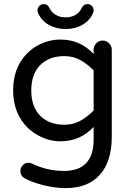

<svg xmlns="http://www.w3.org/2000/svg" viewBox="-20 -707 656 962"><path d="M170.9 -641.6Q168 -647.5 168 -655.3Q168 -668 176.8 -677.2Q185.5 -686.5 199.2 -686.5Q218.8 -686.5 227.5 -667Q238.3 -644.5 259.3 -632.3Q280.3 -620.1 308.6 -620.1Q336.9 -620.1 357.9 -632.3Q378.9 -644.5 389.6 -667Q398.4 -686.5 418 -686.5Q431.6 -686.5 440.4 -677.2Q449.2 -668 449.2 -655.3Q449.2 -647.5 446.3 -641.6Q429.7 -603.5 392.6 -582.5Q355.5 -561.5 308.6 -561.5Q261.7 -561.5 224.6 -582.5Q187.5 -603.5 170.9 -641.6ZM100.6 184.6Q82 172.9 82 149.4Q82 133.8 93.8 121.1Q105.5 108.4 122.1 108.4Q129.9 108.4 139.6 112.3Q215.8 149.4 300.8 149.4Q449.2 149.4 449.2 -8.8V-71.3Q381.8 1 283.2 1Q224.6 1 171.9 -28.3Q114.3 -58.6 80.1 -116.7Q45.9 -174.8 45.9 -253.9Q45.9 -335.9 81.1 -394.5Q115.2 -450.2 169.4 -479.5Q223.6 -508.8 283.2 -508.8Q381.8 -508.8 449.2 -436.5V-458Q449.2 -476.6 462.4 -490.2Q475.6 -503.9 494.1 -503.9Q512.7 -503.9 526.4 -490.2Q540 -476.6 540 -458V-21.5Q540 101.6 480.5 168.5Q420.9 235.4 309.6 235.4Q254.9 235.4 196.8 220.7Q138.7 206.1 100.6 184.6ZM449.2 -153.3V-354.5Q414.1 -389.6 379.4 -407.7Q344.7 -425.8 301.8 -425.8Q226.6 -425.8 181.6 -380.9Q136.7 -335.9 136.7 -253.9Q136.7 -171.9 181.6 -127Q226.6 -82 301.8 -82Q344.7 -82 379.4 -100.1Q414.1 -118.2 449.2 -153.3Z"/></svg>

Font: jf-openhuninn-1.0
Style: Regular
Weight: 400
Designer: [Kosugi Maru]
      Designed by Motoya company      

      [Varela Round]
      Joe Prince(Latin component); Avraham Co
Foundry: justfont CO.,LTD.
Version: 1.0